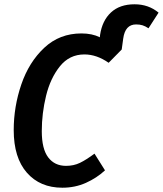

<svg xmlns="http://www.w3.org/2000/svg" viewBox="-20 -861 760 896"><path d="M720 -802 673 -729Q658 -739 645 -743Q632 -747 615 -747Q564 -747 555 -681L548 -630L487 -568Q431 -607 374 -607Q304 -607 259.5 -551.5Q215 -496 195 -414Q175 -332 175 -249Q175 -166 205 -126.5Q235 -87 288 -87Q324 -87 353 -101Q382 -115 421 -144L470 -66Q431 -30 380.5 -7.5Q330 15 271 15Q167 15 105.5 -55Q44 -125 44 -254Q44 -363 79.5 -467Q115 -571 186.5 -638Q258 -705 360 -705Q410 -705 446 -687L447 -698Q457 -765 498 -803Q539 -841 608 -841Q673 -841 720 -802Z"/></svg>

Font: Fira Sans Condensed Medium
Style: Italic
Weight: 500
Width: 3
Italic angle: -8°
Designer: bBox Type GmbH & Carrois Corporate GbR & Edenspiekermann AG
Foundry: bBox Type GmbH & Carrois Corporate GbR & Edenspiekermann AG
Version: Version 4.301